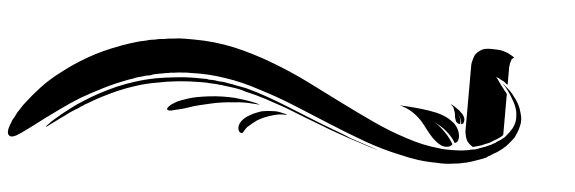

<svg xmlns="http://www.w3.org/2000/svg" viewBox="-1560 -83 1595 533"><g transform="rotate(5 -763.0 183.0)"><path d="M-253.9 264.2Q-258.8 254.9 -259.8 246.1Q-261.2 241.2 -261.2 237.1Q-261.2 232.9 -261.2 229V160.2V60.1Q-261.2 57.1 -261.2 53Q-261.2 48.8 -259.8 43.9Q-257.8 34.2 -253.9 24.9Q-248 16.1 -237.8 9.8Q-229 3.9 -210 3.9Q-205.1 3.9 -193.6 4.4Q-182.1 4.9 -176.8 6.8Q-168 8.8 -161.1 12.2Q-157.2 14.2 -155.8 15.1Q-151.9 17.1 -148.9 19Q-146 21 -144 22.9Q-148.9 24.9 -150.9 27.8L-153.8 37.1Q-154.8 40 -154.8 42.5Q-154.8 44.9 -155.8 47.9V60.1V99.1Q-158.2 97.2 -159.2 97.2Q-161.1 95.2 -163.1 94Q-165 92.8 -167 90.8Q-171.9 88.9 -175.5 86.9Q-179.2 85 -182.1 83Q-186 81.1 -189 80.1Q-188 81.1 -188 82Q-185.1 85 -184.1 86.9Q-179.2 94.2 -174.6 100.6Q-169.9 106.9 -165 112.8Q-164.1 115.2 -163.1 115.7Q-162.1 116.2 -161.1 118.2L-158.2 121.1Q-158.2 122.1 -157.2 123L-155.8 124V155.8V163.1V231V238.8Q-158.2 242.2 -165 247.1Q-168 249 -171.4 251.5Q-174.8 253.9 -179.2 255.9Q-183.1 258.8 -190.9 263.2Q-190.9 263.2 -194.8 265.1Q-195.8 265.1 -200.2 267.1Q-201.2 267.1 -201.7 267.6Q-202.1 268.1 -203.1 268.1L-207 270Q-208 271 -210 271L-210.9 272Q-216.8 273.9 -223.4 275.9Q-230 277.8 -237.8 279.8V278.8Q-248 272.9 -253.9 264.2ZM-386.2 220.2Q-392.1 213.9 -398.9 208Q-405.8 202.1 -414.1 196.8Q-429.2 187 -449.2 182.1Q-424.8 183.1 -403.8 185.1Q-382.8 187 -365.2 189.9Q-326.2 195.8 -305.2 210.9Q-293.9 217.8 -287.4 227.3Q-280.8 236.8 -278.8 247.1Q-276.9 255.9 -278.8 263.4Q-280.8 271 -288.1 272.9Q-293 264.2 -301.5 254.6Q-310.1 245.1 -320.8 236.8Q-332 229 -341.6 224.1Q-351.1 219.2 -356.9 215.8Q-353 217.8 -345.5 222.4Q-337.9 227.1 -329.1 234.9Q-319.8 243.2 -310.8 253.2Q-301.8 263.2 -293.9 276.9Q-299.8 285.2 -309.1 285.2Q-315.9 286.1 -324.2 283.2Q-331.1 279.8 -337.9 274.9Q-341.8 272 -345 269Q-348.1 266.1 -350.1 264.2Q-357.9 255.9 -367.2 244.1Q-376 231.9 -386.2 220.2ZM-299.8 175.8Q-303.2 170.9 -309.1 166Q-301.8 168.9 -294.9 173.8Q-292 175.8 -289.6 177.5Q-287.1 179.2 -284.2 181.2Q-278.8 186 -275.4 189.5Q-272 192.9 -270 196.8Q-265.1 205.1 -268.1 212.9Q-268.1 216.8 -271 217.8Q-272 219.2 -274.9 219.2Q-274.9 210 -278.8 203.1Q-280.8 198.2 -283 195.6Q-285.2 192.9 -286.1 190.9Q-285.2 191.9 -280.8 200.2Q-278.8 204.1 -277.8 209Q-276.9 213.9 -277.8 219.2Q-282.2 219.2 -284.2 217.8Q-285.2 216.8 -286.1 216.3Q-287.1 215.8 -288.1 214.8Q-290 212.9 -290.5 210.4Q-291 208 -292 206.1Q-293.9 202.1 -293.9 197.5Q-293.9 192.9 -295.9 187Q-297.9 181.2 -299.8 175.8ZM-109.9 189.9Q-109.9 193.8 -109.9 198Q-109.9 202.1 -110.8 206.1Q-112.8 215.8 -115.2 223.1Q-117.2 229 -118.2 231Q-120.1 233.9 -122.1 240.2Q-124 244.1 -127 247.6Q-129.9 251 -132.8 254.9Q-136.2 258.8 -139.2 262.5Q-142.1 266.1 -146 270Q-148.9 272 -153.8 276.9Q-155.8 278.8 -162.1 283.2Q-166 286.1 -169.9 288.6Q-173.8 291 -179.2 293.9L-188 299.8Q-189 299.8 -192.9 301.8Q-193.8 303.2 -194.8 303.7Q-195.8 304.2 -196.8 305.2Q-207 310.1 -217.5 313.5Q-228 316.9 -238.8 320.8Q-252 325.2 -262.2 326.2Q-267.1 328.1 -272.9 328.6Q-278.8 329.1 -285.2 330.1Q-296.9 332 -309.3 332.5Q-321.8 333 -334 332Q-359.9 332 -385 328.6Q-410.2 325.2 -436 318.8Q-486.8 308.1 -537.8 289.6Q-588.9 271 -639.4 250Q-689.9 229 -740 208.5Q-790 188 -839.8 172.9Q-890.1 155.8 -938 148.9Q-985.8 141.1 -1033.2 143.1Q-1038.1 143.1 -1043.9 143.1Q-1049.8 143.1 -1056.2 144Q-1061 144 -1067.1 144.5Q-1073.2 145 -1078.1 146Q-1082 147 -1089.8 147Q-1096.2 148.9 -1101.1 148.9Q-1106 149.9 -1111.6 150.9Q-1117.2 151.9 -1122.1 152.8Q-1127 153.8 -1132.6 154.8Q-1138.2 155.8 -1143.1 158.2Q-1147.9 160.2 -1153.6 160.6Q-1159.2 161.1 -1164.1 163.1Q-1168.9 165 -1174.1 166Q-1179.2 167 -1184.1 168.9L-1189 170.9L-1193.8 172.9L-1203.1 175.8Q-1241.2 189.9 -1273.2 206.1Q-1305.2 222.2 -1334 238.8Q-1361.8 255.9 -1385 272.9Q-1408.2 290 -1428.2 304.2Q-1466.8 334 -1490.5 350.6Q-1514.2 367.2 -1522 359.9Q-1530.8 354 -1522 329.1Q-1520 326.2 -1519 322.5Q-1518.1 318.8 -1516.1 314.9Q-1514.2 312 -1512 308.1Q-1509.8 304.2 -1507.8 299.8Q-1505.9 294.9 -1502.9 291Q-1500 287.1 -1497.1 282.2Q-1494.1 276.9 -1490.5 272Q-1486.8 267.1 -1482.9 262.2Q-1467.8 242.2 -1445.8 218.5Q-1423.8 194.8 -1393.1 171.9Q-1362.8 147.9 -1324 125.5Q-1285.2 103 -1235.8 85Q-1233.9 84 -1231 83Q-1228 82 -1225.1 81.1L-1219.2 79.1L-1213.9 77.1Q-1208 75.2 -1201.9 73.5Q-1195.8 71.8 -1189.9 69.8Q-1184.1 67.9 -1178 66.9Q-1171.9 65.9 -1165 64Q-1159.2 62 -1153.1 61Q-1147 60.1 -1140.1 59.1Q-1133.8 57.1 -1127.4 56.6Q-1121.1 56.2 -1113.8 55.2Q-1106 53.2 -1101.1 53.2Q-1098.1 53.2 -1094.5 52.5Q-1090.8 51.8 -1087.9 51.8Q-1081.1 50.8 -1074.5 50.3Q-1067.9 49.8 -1061 49.8H-1034.2Q-977.1 49.8 -920.9 62Q-867.2 74.2 -812 95.2Q-758.8 115.2 -709.5 139.6Q-660.2 164.1 -610.8 189Q-563 212.9 -516.6 234.4Q-470.2 255.9 -422.9 271Q-375 287.1 -332 291Q-320.8 293 -309.8 293Q-298.8 293 -288.1 293Q-283.2 293 -277.6 292.5Q-272 292 -267.1 292Q-262.2 291 -257.1 290.5Q-252 290 -247.1 289.1Q-242.2 287.1 -236.1 286.6Q-230 286.1 -225.1 284.2Q-224.1 283.2 -222.2 283.2Q-221.2 282.2 -219.2 282.2L-217.8 280.8Q-215.8 280.8 -214.8 279.8H-212.9Q-211.9 278.8 -210.9 278.8Q-210 277.8 -209 277.8H-208Q-207 276.9 -205.1 276.9L-203.1 275.9L-200.2 274.9Q-199.2 273.9 -198.2 273.9L-191.9 271Q-188 269 -187 269Q-183.1 266.1 -174.8 262.2Q-172.9 259.8 -169.9 258.3Q-167 256.8 -165 254.9H-164.1Q-162.1 252.9 -161.1 252.9Q-158.2 250 -154.5 247.6Q-150.9 245.1 -148.9 242.2Q-145 237.8 -139.2 230Q-137.2 227.1 -134.8 223.1Q-132.8 221.2 -130.9 216.8Q-124 203.1 -124 189.5Q-124 175.8 -127 165Q-130.9 152.8 -136 143.8Q-141.1 134.8 -146 127Q-150.9 119.1 -155 114Q-159.2 108.9 -162.1 105L-168.9 98.1Q-168 98.1 -167 99.1Q-165 100.1 -161.1 104Q-157.2 106.9 -152.1 111.6Q-147 116.2 -141.1 123Q-134.8 130.9 -128.4 139.9Q-122.1 148.9 -117.2 161.1Q-115.2 168 -113 175Q-110.8 182.1 -109.9 189.9ZM-576.2 285.2Q-558.1 291 -543.9 295.9Q-529.8 300.8 -519 304.2Q-514.2 306.2 -510.5 307.1Q-506.8 308.1 -503.9 309.1Q-501 310.1 -499 311L-520 305.2Q-529.8 301.8 -543.9 297.4Q-558.1 293 -576.2 287.1Q-594.2 280.8 -615.7 273.4Q-637.2 266.1 -660.2 256.8Q-684.1 248 -709.5 238Q-734.9 228 -763.2 216.8Q-791 207 -820.1 197.5Q-849.1 188 -879.9 181.2Q-884.8 179.2 -895 176.8Q-898.9 175.8 -902.3 175.3Q-905.8 174.8 -911.1 173.8L-918 172.9Q-919.9 172.9 -921.9 172.4Q-923.8 171.9 -925.8 171.9L-941.9 169.9Q-945.8 168.9 -950 168.9Q-954.1 168.9 -958 168Q-961.9 168 -965.6 167.5Q-969.2 167 -974.1 167Q-983.9 167 -988.8 166H-997.1H-1004.9Q-1068.8 166 -1127 178.2Q-1155.8 183.1 -1182.4 191.7Q-1209 200.2 -1231.9 210Q-1254.9 220.2 -1275.4 230.7Q-1295.9 241.2 -1313 252Q-1317.9 253.9 -1321.5 256.8Q-1325.2 259.8 -1330.1 262.2Q-1334 265.1 -1337.4 267.6Q-1340.8 270 -1345.2 272Q-1353 276.9 -1359.6 281.5Q-1366.2 286.1 -1372.1 291Q-1383.8 298.8 -1392.8 305.9Q-1401.9 313 -1409.2 317.9Q-1420.9 327.1 -1422.9 327.1Q-1422.9 325.2 -1413.1 315.9Q-1411.1 313 -1407.5 310.1Q-1403.8 307.1 -1399.9 303.2Q-1396 299.8 -1391.1 295.9Q-1386.2 292 -1380.9 287.1Q-1370.1 278.8 -1356 267.8Q-1341.8 256.8 -1324.2 246.1Q-1286.1 221.2 -1236.8 199.2Q-1212.9 189 -1186 180.4Q-1159.2 171.9 -1128.9 166Q-1100.1 161.1 -1068.6 158Q-1037.1 154.8 -1004.9 155.8H-997.1H-988.8Q-984.9 157.2 -981 157.2Q-977.1 157.2 -973.1 157.2Q-966.8 157.2 -957 159.2Q-953.1 159.2 -949 159.7Q-944.8 160.2 -940.9 160.2L-924.8 163.1Q-922.9 163.1 -920.9 163.6Q-918.9 164.1 -917 164.1L-909.2 166Q-904.8 167 -901.4 167.5Q-897.9 168 -893.1 168.9L-877.9 171.9Q-846.2 180.2 -817.1 190.7Q-788.1 201.2 -761.2 211.9Q-732.9 223.1 -707.5 233.6Q-682.1 244.1 -659.2 252.9Q-634.8 262.2 -613.8 270Q-592.8 277.8 -576.2 285.2ZM-771 231.9Q-768.1 232.9 -766.1 232.9Q-764.2 232.9 -762.2 233.9Q-759.8 234.9 -759.8 234.9H-758.8L-759.8 235.8H-762.2H-771Q-783.2 235.8 -800.8 241.2Q-806.2 243.2 -809.6 244.1Q-813 245.1 -817.9 247.1Q-823.2 249 -826.7 251Q-830.1 252.9 -834 254.9Q-838.9 256.8 -842.5 260Q-846.2 263.2 -849.1 265.1Q-856.9 271 -860.8 274.9Q-866.2 278.8 -868.2 282Q-870.1 285.2 -872.1 288.1Q-873 289.1 -875 293Q-876 293.9 -876.5 294.9Q-877 295.9 -877.9 296.9Q-882.8 296.9 -883.8 295.9Q-887.2 293.9 -889.2 288.1Q-891.1 280.8 -888.2 272.9Q-886.2 266.1 -877 256.8Q-870.1 250 -861.8 246.1Q-853 240.2 -842.8 236.8Q-832 231.9 -823.2 231Q-817.9 230 -813 229.5Q-808.1 229 -803.2 229Q-793 228 -784.9 229Q-776.9 230 -771 231.9ZM-856 212.9Q-866.2 211.9 -879.6 211.9Q-893.1 211.9 -908.2 213.9Q-941.9 215.8 -973.1 223.1Q-990.2 227.1 -1004.6 230.5Q-1019 233.9 -1032.2 238.8Q-1044.9 243.2 -1054.9 245.6Q-1064.9 248 -1073.2 250Q-1087.9 254.9 -1091.8 249Q-1092.8 245.1 -1081.1 234.9Q-1078.1 232.9 -1074 230.5Q-1069.8 228 -1064.9 225.1Q-1060.1 223.1 -1053.5 220.5Q-1046.9 217.8 -1040 215.8Q-1025.9 210.9 -1010 208Q-994.1 205.1 -977.1 203.1Q-960 201.2 -942.4 200.7Q-924.8 200.2 -908.2 201.2Q-877 204.1 -855 209Q-850.1 210 -845.9 210.9Q-841.8 211.9 -839.8 212.9Q-837.9 212.9 -836.9 213.9Q-836.9 213.9 -835.9 213.9H-834H-835.9H-839.8Q-842.8 213.9 -846.9 213.4Q-851.1 212.9 -856 212.9Z"/></g></svg>

Font: 003 KoZ KJR
Style: Regular
Weight: 400
Designer: Ko Z, Min Khaing
Foundry: Your Own Font Foundry
Version: Version 2.50;March 29, 2020;